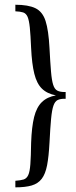

<svg xmlns="http://www.w3.org/2000/svg" viewBox="-20 -651 325 825"><path d="M46 154V125.8Q68.5 124.2 81.5 120.2Q94.4 116.1 101.2 101.6Q108.1 87.1 110.5 54Q112.9 21 113.7 -37.1Q116.1 -105.6 126.6 -148Q137.1 -190.3 160.1 -212.5Q183.1 -234.7 220.2 -241.1Q182.3 -248.4 160.1 -270.2Q137.9 -291.9 127.4 -334.3Q116.9 -376.6 113.7 -444.4Q111.3 -500.8 108.1 -532.7Q104.8 -564.5 98.4 -579Q91.9 -593.5 79.4 -597.6Q66.9 -601.6 46 -602.4V-630.6Q101.6 -630.6 132.3 -615.7Q162.9 -600.8 175.8 -560.9Q188.7 -521 192.7 -444.4Q196 -381.5 199.2 -343.5Q202.4 -305.6 208.5 -286.7Q214.5 -267.7 226.2 -261.7Q237.9 -255.6 257.3 -255.6H262.1V-226.6H257.3Q238.7 -226.6 227.4 -221Q216.1 -215.3 209.7 -197.2Q203.2 -179 199.6 -141.1Q196 -103.2 192.7 -37.9Q189.5 21.8 182.3 59.3Q175 96.8 159.3 117.3Q143.5 137.9 116.1 146Q88.7 154 46 154Z"/></svg>

Font: Playfair 5pt SemiExpanded Light
Style: Regular
Weight: 400
Version: Version 2.203